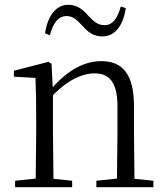

<svg xmlns="http://www.w3.org/2000/svg" viewBox="-20 -781 695 801"><path d="M168 -642 188 -634C202 -686 223 -714 258 -714C288 -714 306 -692 328 -669C347 -648 370 -629 407 -629C461 -629 494 -676 505 -747L484 -754C470 -704 450 -676 416 -676C386 -676 368 -694 345 -719C326 -741 301 -761 265 -761C212 -761 178 -712 168 -642ZM467 0H620V-27L541 -35L539 -227V-338C539 -474 489 -526 403 -526C337 -526 269 -494 200 -417L195 -515L182 -523L38 -486V-461L128 -456C130 -406 131 -353 131 -285V-227L129 -36L43 -27V0H281V-27L203 -35L201 -227V-384C271 -455 331 -475 374 -475C434 -475 470 -440 470 -339V-227L468 -36L382 -27V0Z"/></svg>

Font: Noto Serif JP Light
Style: Regular
Weight: 300
Designer: Ryoko NISHIZUKA 西塚涼子 (kana & ideographs); Frank Grießhammer (Latin, Greek & Cyrillic); Wenlong ZHANG 张文龙 (bopomofo); San
Foundry: Adobe
Version: Version 2.001;hotconv 1.1.0;makeotfexe 2.6.0